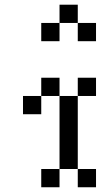

<svg xmlns="http://www.w3.org/2000/svg" viewBox="-20 -789 425 809"><path d="M153.8 -76.9H230.8V0H153.8ZM307.7 -76.9H384.6V0H307.7ZM230.8 -153.8H307.7V-76.9H230.8ZM230.8 -230.8H307.7V-153.8H230.8ZM230.8 -307.7H307.7V-230.8H230.8ZM230.8 -384.6H307.7V-307.7H230.8ZM153.8 -461.5H230.8V-384.6H153.8ZM76.9 -384.6H153.8V-307.7H76.9ZM307.7 -461.5H384.6V-384.6H307.7ZM230.8 -769.2H307.7V-692.3H230.8ZM307.7 -692.3H384.6V-615.4H307.7ZM153.8 -692.3H230.8V-615.4H153.8Z"/></svg>

Font: Jacquarda Bastarda 9
Style: Regular
Weight: 400
Designer: Sarah Cadigan-Fried
Version: Version 1.000; ttfautohint (v1.8.4.7-5d5b)